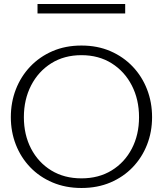

<svg xmlns="http://www.w3.org/2000/svg" viewBox="-20 -932 812 957"><path d="M386 5Q307 5 242 -22.5Q177 -50 130.5 -98.5Q84 -147 59 -211Q34 -275 34 -348Q34 -422 59 -486.5Q84 -551 130.5 -600Q177 -649 241.5 -677Q306 -705 386 -705Q466 -705 530.5 -677Q595 -649 641.5 -600Q688 -551 713 -486.5Q738 -422 738 -348Q738 -275 713 -211Q688 -147 641.5 -98.5Q595 -50 530.5 -22.5Q466 5 386 5ZM386 -43Q472 -43 536.5 -82.5Q601 -122 637 -191Q673 -260 673 -348Q673 -436 637 -506Q601 -576 536.5 -616.5Q472 -657 386 -657Q300 -657 235.5 -616.5Q171 -576 135 -506Q99 -436 99 -348Q99 -260 135 -191Q171 -122 235.5 -82.5Q300 -43 386 -43ZM167 -865V-912H604V-865Z"/></svg>

Font: Panamera
Style: Regular
Weight: 400
Designer: Bastien Sozeau
Foundry: NBR — Bastien Sozeau
Version: Version 3.002; ttfautohint (v1.8.4.7-5d5b);gftools[0.9.33]